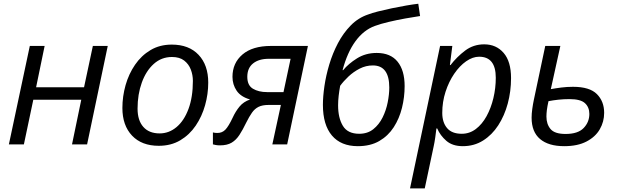

<svg xmlns="http://www.w3.org/2000/svg" viewBox="-20 -785 3368 1044"><path d="M28.3 0 142.1 -535.2H222.7L176.3 -310.5H437L484.9 -535.2H565.9L453.6 0H371.6L421.9 -242.7H161.1L109.9 0Z M843.3 7.8Q750.5 7.8 698 -47.6Q645.5 -103 645.5 -197.8Q645.5 -260.7 662.8 -322Q680.2 -383.3 714.4 -433.1Q748.5 -482.9 798.6 -512.7Q848.6 -542.5 914.1 -542.5Q1007.3 -542.5 1059.8 -486.8Q1112.3 -431.2 1112.3 -335.9Q1112.3 -273.9 1095.2 -212.9Q1078.1 -151.9 1044.2 -101.8Q1010.3 -51.8 960 -22Q909.7 7.8 843.3 7.8ZM848.1 -59.6Q898.9 -59.6 939.9 -94Q981 -128.4 1004.9 -192.6Q1028.8 -256.8 1028.8 -345.2Q1028.8 -377 1017.6 -406.7Q1006.3 -436.5 981.4 -455.8Q956.5 -475.1 915 -475.1Q857.9 -475.1 815.9 -437.3Q773.9 -399.4 751 -335.7Q728 -272 728 -194.3Q728 -130.4 759.3 -95Q790.5 -59.6 848.1 -59.6Z M1176.3 5.4Q1164.1 5.4 1154.1 3.7Q1144 2 1137.7 0V-64.9Q1147.9 -62 1162.1 -62Q1188 -62 1205.3 -79.8Q1222.7 -97.7 1245.1 -145Q1260.7 -179.2 1282.5 -205.6Q1304.2 -231.9 1339.8 -244.1Q1289.6 -258.3 1266.8 -291.7Q1244.1 -325.2 1244.1 -367.2Q1244.1 -442.4 1298.6 -488.8Q1353 -535.2 1453.1 -535.2H1654.3L1541.5 0H1460.9L1507.3 -214.4H1440.9Q1406.7 -214.4 1385.7 -203.9Q1364.7 -193.4 1349.9 -172.1Q1335 -150.9 1318.8 -118.2Q1300.3 -79.6 1282.2 -51.8Q1264.2 -23.9 1239.7 -9.3Q1215.3 5.4 1176.3 5.4ZM1432.1 -284.2H1521.5L1560.1 -465.3H1440.9Q1387.7 -465.3 1356.2 -440.2Q1324.7 -415 1324.7 -367.2Q1324.7 -320.8 1355.5 -302.5Q1386.2 -284.2 1432.1 -284.2Z M1925.8 9.8Q1834 9.8 1784.9 -48.1Q1735.8 -106 1735.8 -214.8Q1735.8 -259.8 1744.1 -316.9Q1752.4 -374 1770.5 -434.6Q1788.6 -495.1 1817.6 -550.3Q1846.7 -605.5 1887.5 -647Q1928.2 -688.5 1982.4 -706.5Q2001 -713.9 2035.4 -722.7Q2069.8 -731.4 2110.6 -740Q2151.4 -748.5 2189.7 -755.1Q2228 -761.7 2254.4 -764.6L2264.2 -697.8Q2230 -692.9 2184.1 -684.6Q2138.2 -676.3 2093.5 -665.8Q2048.8 -655.3 2018.6 -644Q1957 -621.6 1912.6 -560.5Q1868.2 -499.5 1842.8 -403.8L1845.7 -403.3Q1874.5 -438.5 1921.4 -467.8Q1968.3 -497.1 2028.3 -497.1Q2103.5 -497.1 2141.8 -449.7Q2180.2 -402.3 2180.2 -316.9Q2180.2 -256.8 2165.8 -198.7Q2151.4 -140.6 2121.1 -93.5Q2090.8 -46.4 2042.5 -18.3Q1994.1 9.8 1925.8 9.8ZM1933.1 -57.6Q1978.5 -57.6 2009.8 -82.5Q2041 -107.4 2060.3 -146.2Q2079.6 -185.1 2088.1 -228.5Q2096.7 -272 2096.7 -309.1Q2096.7 -429.2 2007.3 -429.2Q1969.7 -429.2 1935.8 -411.9Q1901.9 -394.5 1874.8 -368.9Q1847.7 -343.3 1829.6 -318.4Q1824.7 -291.5 1821.5 -264.2Q1818.4 -236.8 1818.4 -212.4Q1818.4 -143.6 1844.5 -100.6Q1870.6 -57.6 1933.1 -57.6Z M2209.5 239.3 2373 -535.2H2439.5L2426.3 -431.2H2429.7Q2464.4 -476.1 2509.3 -510Q2554.2 -543.9 2612.8 -543.9Q2678.2 -543.9 2718.5 -497.3Q2758.8 -450.7 2758.8 -360.4Q2758.8 -288.6 2741 -222.2Q2723.1 -155.8 2689.2 -103.5Q2655.3 -51.3 2606.7 -20.8Q2558.1 9.8 2496.6 9.8Q2440.4 9.8 2407 -19.3Q2373.5 -48.3 2357.4 -86.4H2353Q2351.1 -68.4 2346.9 -39.3Q2342.8 -10.3 2338.4 9.3L2289.6 239.3ZM2490.7 -57.6Q2533.2 -57.6 2567.4 -83.5Q2601.6 -109.4 2625.7 -153.3Q2649.9 -197.3 2662.8 -251.5Q2675.8 -305.7 2675.8 -362.3Q2675.8 -476.6 2585.4 -476.6Q2550.3 -476.6 2514.6 -451.7Q2479 -426.8 2449.7 -383.8Q2420.4 -340.8 2402.6 -285.9Q2384.8 -231 2384.8 -170.9Q2384.8 -119.6 2410.9 -88.6Q2437 -57.6 2490.7 -57.6Z M3047.9 9.8Q2962.4 9.8 2916.5 -29.1Q2870.6 -67.9 2870.6 -145Q2870.6 -167 2874.3 -193.1Q2877.9 -219.2 2882.8 -242.2L2944.8 -535.2H3026.9L2975.1 -300.3Q3001.5 -305.2 3032.2 -309.1Q3063 -313 3095.7 -313Q3186 -313 3225.6 -273.4Q3265.1 -233.9 3265.1 -171.4Q3265.1 -123 3241.2 -81.8Q3217.3 -40.5 3168.9 -15.4Q3120.6 9.8 3047.9 9.8ZM3055.2 -56.6Q3122.6 -56.6 3153.6 -88.9Q3184.6 -121.1 3184.6 -165.5Q3184.6 -202.1 3160.6 -224.1Q3136.7 -246.1 3076.7 -246.1Q3044.9 -246.1 3015.9 -242.9Q2986.8 -239.7 2962.4 -234.9Q2956.1 -206.5 2953.6 -186.8Q2951.2 -167 2951.2 -151.4Q2951.2 -109.9 2973.6 -83.3Q2996.1 -56.6 3055.2 -56.6Z"/></svg>

Font: Open Sans
Style: Italic
Weight: 400
Italic angle: -12°
Designer: Monotype Design Team
Foundry: Monotype Imaging Inc.
Version: Version 3.000; ttfautohint (v1.8.4)